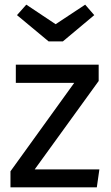

<svg xmlns="http://www.w3.org/2000/svg" viewBox="-20 -805 477 825"><path d="M48 -527H404V-457L129 -77H407L396 0H25V-69L299 -449H48ZM219 -701 346 -785 385 -740 250 -627H189L53 -740L93 -785Z"/></svg>

Font: Fira Sans Variable
Style: Regular
Weight: 400
Designer: Carrois Corporate & Edenspiekermann AG
Foundry: Carrois Corporate GbR & Edenspiekermann AG
Version: Version 4.202